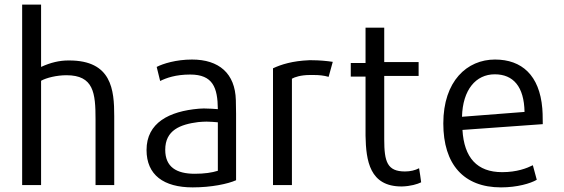

<svg xmlns="http://www.w3.org/2000/svg" viewBox="-20 -800 2444 832"><path d="M475 2V-297C475 -411 464 -538 280 -538H276C238 -538 199 -529 158 -510V-780H76V2H158V-450C181 -463 226 -474 268 -474C386 -474 394 -397 394 -283V2Z M924 -60C899 -52 866 -47 824 -47C745 -47 696 -76 696 -151C696 -236 761 -261 839 -271C852 -272 864 -273 875 -273C894 -273 910 -271 924 -270ZM1003 -19V-307C1003 -327 1002 -347 1002 -366C999 -482 929 -542 812 -542C743 -542 686 -524 659 -510L674 -449C700 -462 741 -477 804 -477C903 -477 923 -420 924 -327C910 -328 886 -330 863 -330C856 -330 849 -329 842 -329C713 -318 615 -268 615 -150C615 -42 689 12 815 12C896 12 967 -3 1003 -19Z M1422 -532C1396 -536 1363 -539 1332 -539H1319C1248 -536 1199 -521 1163 -504V2H1245V-459C1257 -466 1284 -475 1323 -475H1338C1363 -475 1383 -473 1404 -467C1410 -488 1416 -510 1422 -532Z M1645 -196V-471H1794V-531H1645V-680H1564V-527H1500V-468H1564V-212C1566 -103 1582 8 1720 8H1722C1759 7 1789 -2 1805 -10C1803 -30 1799 -50 1796 -71C1779 -62 1758 -57 1735 -57C1658 -57 1645 -99 1645 -196Z M2253 -315 1982 -294C1985 -411 2042 -478 2124 -478C2204 -478 2251 -425 2253 -315ZM2332 -262C2332 -303 2331 -317 2330 -330C2318 -474 2241 -542 2125 -542C2004 -542 1901 -449 1901 -265C1901 -88 1989 12 2151 12C2221 12 2279 -5 2306 -21L2289 -84C2263 -71 2220 -54 2156 -54C2047 -54 1991 -117 1984 -237Z"/></svg>

Font: Repo
Style: Regular
Weight: 400
Designer: Stefan Peev
Foundry: Context Ltd
Version: Version 0.000